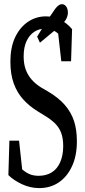

<svg xmlns="http://www.w3.org/2000/svg" viewBox="-20 -914 416 939"><path d="M171.9 5.9Q128.4 5.9 87.9 -12.9Q47.4 -31.7 21 -57.6L25.9 -226.1H73.2L93.3 -41L42.5 -74.2V-132.3Q66.4 -105.5 85.7 -88.1Q105 -70.8 124.3 -62.5Q143.6 -54.2 168.9 -54.2Q205.6 -54.2 232.7 -70.8Q259.8 -87.4 274.4 -120.8Q289.1 -154.3 289.1 -199.2Q289.1 -237.8 279.1 -264.4Q269 -291 248.3 -311.3Q227.5 -331.5 194.3 -351.1L163.6 -370.1Q124.5 -394 94.2 -427Q64 -460 47.4 -505.4Q30.8 -550.8 30.8 -612.3Q30.8 -682.1 53.7 -731Q76.7 -779.8 116.2 -806.9Q155.8 -834 205.1 -834Q243.7 -834 275.6 -817.4Q307.6 -800.8 332.5 -771.5L327.6 -614.3H279.8L259.3 -795.9L309.1 -755.9V-695.8Q279.8 -739.3 255.6 -756.6Q231.4 -773.9 200.7 -773.9Q171.4 -773.9 147.7 -758.5Q124 -743.2 109.9 -713.1Q95.7 -683.1 95.7 -638.2Q95.7 -600.6 106.2 -572.8Q116.7 -544.9 136.2 -523.2Q155.8 -501.5 183.1 -484.9L214.4 -466.8Q265.1 -437 296.4 -401.4Q327.6 -365.7 341.8 -322.8Q356 -279.8 356 -222.7Q356 -151.9 332 -100.6Q308.1 -49.3 267.1 -21.7Q226.1 5.9 171.9 5.9ZM161.6 -734.9Q179.2 -764.6 197.5 -793.2Q215.8 -821.8 234.4 -848.1Q250 -873 261.2 -883.3Q272.5 -893.6 282.7 -893.6Q295.4 -893.6 303.7 -882.1Q312 -870.6 312 -852.5Q312 -836.9 304 -821.3Q295.9 -805.7 273.4 -786.6Q249.5 -766.6 224.9 -746.3Q200.2 -726.1 175.3 -705.1Z"/></svg>

Font: Scarab Serif
Style: Regular
Weight: 400
Designer: John Roberts
Foundry: Scarab
Version: 1.0